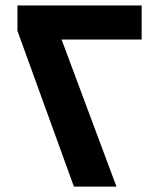

<svg xmlns="http://www.w3.org/2000/svg" viewBox="-20 -694 567 714"><path d="M44.9 -579.1V-673.8H506.8V-546.9H209L413.1 0H254.9Z"/></svg>

Font: DroidArabicKufi-Bold
Style: Bold
Weight: 700
Designer: Pascal Zoghbi
Foundry: Ascender Corporation
Version: Version 1.00